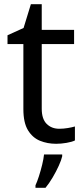

<svg xmlns="http://www.w3.org/2000/svg" viewBox="-20 -679 401 920"><path d="M264 -62Q284 -62 305 -65.5Q326 -69 339 -73V-6Q325 1 299 5.5Q273 10 249 10Q207 10 171.5 -4.5Q136 -19 114 -55Q92 -91 92 -156V-468H16V-510L93 -545L128 -659H180V-536H335V-468H180V-158Q180 -109 203.5 -85.5Q227 -62 264 -62ZM278 70Q274 88 261.5 115.5Q249 143 232.5 171Q216 199 198 221H150V209Q158 192 166.5 165.5Q175 139 182 110.5Q189 82 191 61H278Z"/></svg>

Font: Noto Sans Syloti Nagri
Style: Regular
Weight: 400
Designer: Monotype Design Team
Foundry: Monotype Imaging Inc.
Version: Version 2.003; ttfautohint (v1.8.4.7-5d5b)